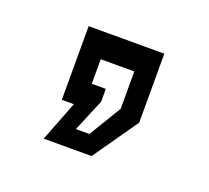

<svg xmlns="http://www.w3.org/2000/svg" viewBox="-56 -214 391 360"><g transform="rotate(20 139.5 -33.5)"><path d="M60 80 91 0H67V-147H218V-9.5L155.5 80ZM110.5 42.5H137.5L176.5 -22V-96.5H109.5V-47.5H137.5V-22Z"/></g></svg>

Font: Tourney Medium
Style: Regular
Weight: 500
Designer: Tyler Finck
Foundry: Etcetera Type Co
Version: Version 1.015